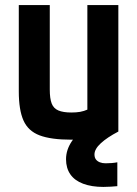

<svg xmlns="http://www.w3.org/2000/svg" viewBox="-20 -540 540 756"><path d="M260 10Q181 10 136 -7Q91 -24 72.5 -65.5Q54 -107 54 -180V-520H176V-187Q176 -152 183.5 -132.5Q191 -113 210 -105Q229 -97 261 -97Q280 -97 295 -99.5Q310 -102 327 -109.5Q344 -117 369 -131L324 -54V-520H446V-22Q369 10 260 10ZM387 196Q341 196 307.5 183.5Q274 171 257 146.5Q240 122 240 87Q240 50 263 16Q286 -18 333 -52L446 -22Q402 1 377 24Q352 47 352 68Q352 80 357.5 87.5Q363 95 373 99Q383 103 396 103Q408 103 420 102Q432 101 442 99V193Q430 194 416.5 195Q403 196 387 196Z"/></svg>

Font: M PLUS 1 Code SemiBold
Style: Regular
Weight: 600
Designer: Coji Morishita
Foundry: UNDERFOREST DESIGN
Version: Version 1.005